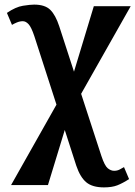

<svg xmlns="http://www.w3.org/2000/svg" viewBox="-20 -563 587 833"><path d="M28 240 225 -109 129 -406Q116 -445 104 -458Q92 -471 79 -471Q66 -471 53 -465.5Q40 -460 32 -455L10 -507Q48 -533 79.5 -538Q111 -543 128 -543Q175 -543 198 -520.5Q221 -498 237 -449L301 -252L387 -536H547L332 -156L420 114Q434 156 447.5 167Q461 178 475 178Q488 178 498 173Q508 168 518 162L540 214Q512 232 489 241Q466 250 431 250Q381 250 354.5 228Q328 206 311 156L261 1L188 240Z"/></svg>

Font: Noto Serif ExtraCondensed
Style: Bold
Weight: 700
Width: 2
Designer: Monotype Design Team
Foundry: Monotype Imaging Inc.
Version: Version 2.014; ttfautohint (v1.8.4.7-5d5b)